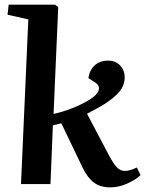

<svg xmlns="http://www.w3.org/2000/svg" viewBox="-20 -787 621 821"><path d="M69.8 0 101.1 -704.1 12.2 -724.1 17.1 -767.1H214.8L229 -756.8L209 -299.8Q293.5 -318.8 362.8 -360.8Q395 -380.4 401.6 -400.4Q408.2 -420.4 387.2 -434.1L357.9 -453.1Q363.3 -487.8 385.3 -507.8Q407.2 -527.8 441.9 -527.8Q474.6 -527.8 493.9 -506.8Q513.2 -485.8 513.2 -457Q513.2 -422.9 491.2 -395.8Q469.2 -368.7 421.9 -338.9Q396.5 -323.7 352.1 -300.8L446.8 -121.1Q465.8 -85.9 480.2 -71Q494.6 -56.2 513.2 -56.2Q536.6 -56.2 564.9 -70.8L581.1 -38.1Q561.5 -19.5 525.4 -2.7Q489.3 14.2 451.2 14.2Q409.2 14.2 381.8 -6.1Q354.5 -26.4 333 -70.8L242.2 -259.8Q240.7 -259.3 206.1 -251L195.8 0Z"/></svg>

Font: Literata SemiBold
Style: Italic
Weight: 650
Italic angle: -2.39999°
Designer: Latin by Veronika Burian and Jose Scaglione. Greek by Irene Vlachou. Cyrillic by Vera Evstafieva
Foundry: TypeTogether
Version: Version 3.021